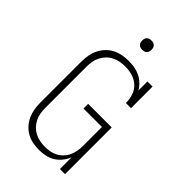

<svg xmlns="http://www.w3.org/2000/svg" viewBox="-270 -1028 1140 1140"><g transform="rotate(45 300.0 -458.0)"><path d="M286 8Q259 8 233 3Q207 -2 184 -15Q161 -28 143 -48Q125 -68 114 -92Q103 -116 98.5 -142.5Q94 -169 94 -195V-540Q94 -567 98.5 -593.5Q103 -620 114.5 -644Q126 -668 144.5 -688Q163 -708 187 -720.5Q211 -733 237.5 -738Q264 -743 291 -743Q315 -743 339 -739Q363 -735 385 -724.5Q407 -714 425 -697Q443 -680 455 -659V-735H498V-554H455Q455 -585 445.5 -615Q436 -645 413.5 -666Q391 -687 361 -696Q331 -705 300 -705Q278 -705 256 -701Q234 -697 214.5 -687Q195 -677 179.5 -661Q164 -645 154 -625.5Q144 -606 140.5 -584Q137 -562 137 -540V-195Q137 -173 140.5 -151.5Q144 -130 154 -110Q164 -90 179.5 -74Q195 -58 214.5 -48Q234 -38 255.5 -34Q277 -30 299 -30Q321 -30 342 -34Q363 -38 382 -48.5Q401 -59 416 -75.5Q431 -92 439.5 -111.5Q448 -131 451.5 -152Q455 -173 455 -195V-353H300V-392H498V0H455V-98Q445 -73 428 -52Q411 -31 388.5 -17Q366 -3 339.5 2.5Q313 8 286 8ZM300 -846Q292 -846 284.5 -848Q277 -850 271 -856Q265 -862 263 -869.5Q261 -877 261 -885Q261 -893 263 -900.5Q265 -908 271 -914Q277 -920 284.5 -922Q292 -924 300 -924Q308 -924 315.5 -922Q323 -920 329 -914Q335 -908 337 -900.5Q339 -893 339 -885Q339 -877 337 -869.5Q335 -862 329 -856Q323 -850 315.5 -848Q308 -846 300 -846Z"/></g></svg>

Font: Iosevka Curly Slab XLtEx
Style: Regular
Weight: 200
Width: 7
Monospace: yes
Designer: Belleve Invis
Foundry: Belleve Invis
Version: Version 11.1.0; ttfautohint (v1.8.3)